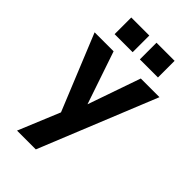

<svg xmlns="http://www.w3.org/2000/svg" viewBox="-268 -784 1076 1076"><g transform="rotate(45 270.0 -246.5)"><path d="M196.5 -42.5 12.5 -493H163L269.5 -179.5L378.5 -493H526.5L243.5 204H94.5ZM299 -697H442.5V-565H299ZM99 -697H242V-565H99Z"/></g></svg>

Font: HK Grotesk ExtraBold
Style: Regular
Weight: 800
Designer: Alfredo Marco Pradil
Foundry: Hanken Design Co.
Version: Version 3.001